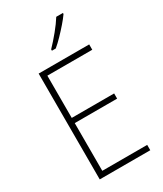

<svg xmlns="http://www.w3.org/2000/svg" viewBox="-232 -1036 954 1122"><g transform="rotate(-30 245.0 -475.0)"><path d="M434 0H93V-714H434V-678H131V-393H417V-358H131V-36H434ZM393 -943Q377 -920 353 -892.5Q329 -865 303 -838Q277 -811 253 -791H227V-800Q259 -833 293 -874.5Q327 -916 348 -950H393Z"/></g></svg>

Font: Noto Sans Hebrew SemiCondensed ExtraLight
Style: Regular
Weight: 200
Width: 4
Designer: Monotype Design Team
Foundry: Monotype Imaging Inc.
Version: Version 2.004; ttfautohint (v1.8.4.7-5d5b)